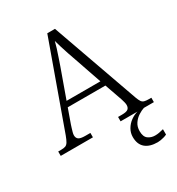

<svg xmlns="http://www.w3.org/2000/svg" viewBox="-220 -848 1117 1214"><g transform="rotate(-30 338.0 -241.0)"><path d="M-2 0V-32H19Q40 -32 51.5 -36.5Q63 -41 71.5 -55Q80 -69 90 -96L312 -714H368L592 -83Q600 -61 607.5 -50Q615 -39 627.5 -35.5Q640 -32 661 -32H678V0H435V-32H463Q496 -32 508 -41.5Q520 -51 520 -71Q520 -79 517 -91.5Q514 -104 510 -116Q506 -128 503 -136L465 -244H190L153 -140Q150 -131 146 -118Q142 -105 138.5 -92.5Q135 -80 135 -71Q135 -51 148 -41.5Q161 -32 196 -32H233V0ZM204 -283H451L382 -483Q372 -511 362 -540.5Q352 -570 343.5 -598Q335 -626 329 -648Q324 -628 316 -602Q308 -576 298 -547.5Q288 -519 279 -492ZM573 232Q515 232 483.5 205Q452 178 452 125Q452 95 467 69Q482 43 506.5 25Q531 7 558 0H605Q586 6 563 20.5Q540 35 524 58.5Q508 82 508 114Q508 155 529.5 171Q551 187 580 187Q595 187 609 184.5Q623 182 642 177V216Q632 221 619.5 224.5Q607 228 595 230Q583 232 573 232Z"/></g></svg>

Font: Noto Serif Armenian Light
Style: Regular
Weight: 300
Version: Version 2.007